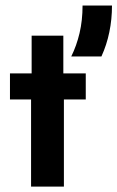

<svg xmlns="http://www.w3.org/2000/svg" viewBox="-20 -687 432 707"><path d="M94.4 0V-320.8H16.7V-416.7H96.5V-555.6H213.2V-416.7H295.8V-320.8H215.3V0ZM242.4 -479.2Q261.8 -518.1 272.9 -564.9Q284 -611.8 284 -666.7H392.4Q392.4 -616 382.6 -568.8Q372.9 -521.5 353.5 -479.2Z"/></svg>

Font: Afacad Flux
Style: Regular
Weight: 400
Designer: Kristian Moeller
Foundry: Dicotype
Version: Version 1.100